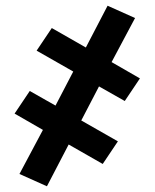

<svg xmlns="http://www.w3.org/2000/svg" viewBox="-20 -488 540 671"><path d="M144 163 48 120 130 -34 31 -91 84 -170 174 -119 236 -238 108 -311 161 -390 280 -322 356 -468 452 -425 370 -271 469 -214 416 -135 326 -186 264 -67 392 6 339 85 220 17Z"/></svg>

Font: Iosevka SS18 Extrabold
Style: Regular
Weight: 800
Monospace: yes
Designer: Belleve Invis
Foundry: Belleve Invis
Version: Version 25.1.1; ttfautohint (v1.8.4)